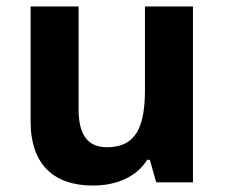

<svg xmlns="http://www.w3.org/2000/svg" viewBox="-20 -632 697 596"><path d="M579 -612H430V-355C430 -239 403 -175 312 -175C251 -175 224 -215 224 -293V-612H75V-256C75 -116 152 -56 269 -56C337 -56 402 -80 437 -136H445L465 -66H579Z"/></svg>

Font: Noto Sans Malayalam UI
Style: Bold
Weight: 700
Designer: Jelle Bosma - Monotype Design Team
Foundry: Monotype Imaging Inc.
Version: Version 2.104